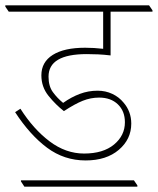

<svg xmlns="http://www.w3.org/2000/svg" viewBox="-44 -642 595 724"><path d="M279 -37Q198 -37 133.5 -85Q69 -133 13 -219L33 -232Q82 -155 143 -109Q204 -63 273 -63Q345 -63 386 -97Q427 -131 427 -181Q427 -223 400.5 -248.5Q374 -274 330 -274Q298 -274 268 -262Q238 -250 197 -223Q166 -247 139 -280.5Q112 -314 112 -358Q112 -408 155 -435Q198 -462 277 -462Q293 -462 310.5 -461Q328 -460 345 -458V-598H-11L-24 -617V-622H518L531 -603V-598H373V-433Q348 -436 326 -437Q304 -438 283 -438Q139 -438 139 -353Q139 -317 155.5 -294.5Q172 -272 194 -254Q225 -276 257 -288Q289 -300 324 -300Q354 -300 379.5 -288Q405 -276 422 -255Q436 -239 443.5 -219Q451 -199 451 -176Q451 -117 404 -77Q357 -37 279 -37ZM48 62 35 42V38H461L474 57V62Z"/></svg>

Font: Noto Serif Devanagari Thin
Style: Regular
Weight: 100
Designer: Universal Thirst, Indian Type Foundry and the Monotype Design Team
Foundry: Monotype Imaging Inc.
Version: Version 2.004; ttfautohint (v1.8.4.7-5d5b)